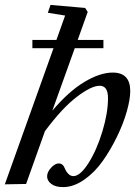

<svg xmlns="http://www.w3.org/2000/svg" viewBox="-21 -745 547 776"><path d="M-1.5 0 195.3 -550.3H109.9V-583.5H207L242.2 -682.1L172.4 -693.4L183.1 -725.1L323.2 -712.9L333.5 -696.8L293 -583.5H397V-550.3H281.2L190.4 -297.4Q256.3 -375.5 319.8 -413.6Q383.3 -451.7 434.6 -451.7Q505.4 -451.7 505.4 -377Q505.4 -344.2 491.7 -295.4Q478 -246.6 452.4 -193.6Q426.8 -140.6 394.3 -94.5Q361.8 -48.3 319.1 -18.6Q276.4 11.2 233.9 11.2Q203.1 11.2 186.3 -1.7Q169.4 -14.6 169.4 -32.2Q169.4 -49.8 185.5 -67.1Q201.7 -84.5 216.3 -84.5Q233.4 -84.5 241.2 -64Q246.1 -51.8 255.1 -42.5Q264.2 -33.2 275.4 -33.2Q303.2 -33.2 336.7 -85.9Q370.1 -138.7 392.8 -213.6Q415.5 -288.6 415.5 -348.6Q415.5 -398.4 381.8 -398.4Q348.1 -398.4 289.1 -353.3Q230 -308.1 160.6 -214.8L84.5 -1.5Z"/></svg>

Font: Elstob 10pt Medium
Style: Italic
Weight: 500
Italic angle: -20°
Designer: Peter S. Baker
Version: Version 1.015